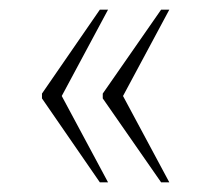

<svg xmlns="http://www.w3.org/2000/svg" viewBox="-20 -469 431 398"><path d="M314 -91 193 -265V-275L314 -449H331L235 -270L331 -91ZM187 -91 67 -265V-275L187 -449H204L108 -270L204 -91Z"/></svg>

Font: Noto Serif Ethiopic Condensed Thin
Style: Regular
Weight: 100
Width: 3
Designer: Monotype Design Team
Foundry: Monotype Imaging Inc.
Version: Version 2.102; ttfautohint (v1.8.4.7-5d5b)